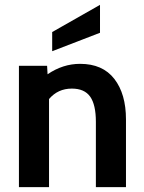

<svg xmlns="http://www.w3.org/2000/svg" viewBox="-20 -771 592 791"><path d="M195 -639 392 -751V-636L195 -560ZM310 -508Q403 -508 451 -446Q499 -384 499 -279V0H375V-269Q375 -339.5 351.5 -372.8Q328 -406 276 -406Q218.5 -406 182 -363V0H58V-500H174L176 -465Q239 -508 310 -508Z"/></svg>

Font: Cabin
Style: Bold
Weight: 700
Designer: Pablo Impallari
Foundry: Pablo Impallari. http://www.impallari.com Igino Marini. http://www.ikern.com
Version: Version 3.001;hotconv 1.0.109;makeotfexe 2.5.65596